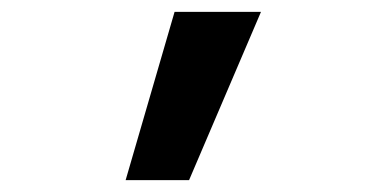

<svg xmlns="http://www.w3.org/2000/svg" viewBox="-20 -731 655 326"><path d="M193.3 -425.1 276.4 -710.8H423.1L301 -425.1Z"/></svg>

Font: FiraCode Nerd Font Mono
Style: Bold
Weight: 700
Monospace: yes
Designer: Carrois Corporate, Edenspiekermann AG, Nikita Prokopov
Foundry: Carrois Corporate, Edenspiekermann AG, Nikita Prokopov
Version: Version 6.002;Nerd Fonts 3.3.0